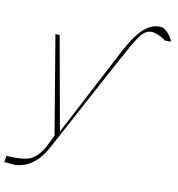

<svg xmlns="http://www.w3.org/2000/svg" viewBox="-163 -774 992 1073"><g transform="rotate(10 332.5 -237.5)"><path d="M470.2 -473 170.5 83.8Q141 137.8 108.5 165.7Q76 193.5 45.5 203.3Q14.9 213.1 -8.5 213.1Q-8.5 213.1 -12.4 212.7Q-19.2 212 -32.1 210.8Q-45.1 209.5 -56.1 208.6Q-67.1 207.7 -68.2 208.5V208.8Q-68.2 208.8 -68.2 208.5L-61.1 170.5Q-61.1 173.3 -4.3 173.3Q23.8 173.3 49.9 168.1Q76 163 100.9 143.6Q125.7 124.3 149.1 82.4L183.2 14.2L89.5 -545.5H113.6L208.8 -14.2L460.2 -494.3L458.8 -492.9Q479 -531.2 501.4 -568.2Q523.8 -605.1 549.7 -634.1Q575.6 -663 606.5 -677.7Q637.4 -692.5 674.7 -686.1Q694.2 -674.7 709.3 -657.5Q724.4 -640.3 733 -616.5H697.4Q684.3 -628.9 664.2 -638.1Q644.2 -647.4 627.8 -650.6Q588.1 -657 557.5 -618.4Q527 -579.9 481.5 -491.5Z"/></g></svg>

Font: Inter UI Thin
Style: Italic
Weight: 100
Italic angle: -9.39999°
Designer: Rasmus Andersson
Foundry: rsms
Version: 3.2;8d6f07862